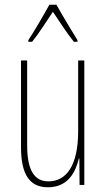

<svg xmlns="http://www.w3.org/2000/svg" viewBox="-20 -783 448 813"><path d="M219 -763H189C165 -719 121 -644 100 -613V-606H116C143 -639 179 -696 204 -733C231 -693 265 -640 293 -606H308V-613C296 -632 245 -716 219 -763ZM337 -527H311V-228C311 -82 261 -15 185 -15C127 -15 95 -60 95 -167V-527H69V-159C69 -45 105 10 183 10C268 10 300 -54 314 -112H316L317 0H337Z"/></svg>

Font: Noto Sans Gurmukhi UI ExtraCondensed Thin
Style: Regular
Weight: 100
Width: 2
Designer: Jelle Bosma - Monotype Design Team
Foundry: Monotype Imaging Inc.
Version: Version 2.004